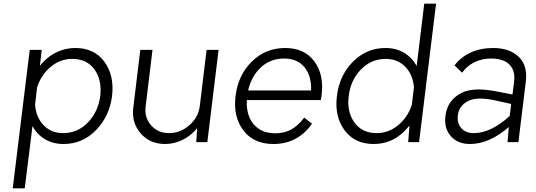

<svg xmlns="http://www.w3.org/2000/svg" viewBox="-20 -770 2906 1040"><path d="M388 -510Q491 -510 545.5 -435.5Q600 -361 587 -250Q573 -140 500 -65Q427 10 324 10Q267 10 223.5 -16Q180 -42 156 -87L114 250H49L141 -500H206L196 -413Q219 -443 248.5 -464.5Q278 -486 313.5 -498Q349 -510 388 -510ZM322 -49Q401 -49 456.5 -107Q512 -165 523 -250Q533 -336 492 -393.5Q451 -451 371 -451Q306 -451 254.5 -408Q203 -365 181 -297L170 -203Q175 -135 216 -92Q257 -49 322 -49Z M1099 -500H1164L1103 0H1043L1048 -76Q1016 -36 970 -13Q924 10 875 10Q792 10 742 -47.5Q692 -105 702 -187L740 -500H806L769 -194Q761 -134 798 -91.5Q835 -49 896 -49Q957 -49 1005.5 -91.5Q1054 -134 1062 -194Z M1722 -254Q1720 -237 1718 -228H1317Q1314 -175 1331 -134.5Q1348 -94 1383.5 -71Q1419 -48 1470 -48Q1519 -48 1556.5 -68Q1594 -88 1628 -133L1670 -100Q1593 10 1461 10Q1354 10 1298 -64Q1242 -138 1256 -250Q1269 -362 1343.5 -436Q1418 -510 1525 -510Q1628 -510 1682 -438.5Q1736 -367 1722 -254ZM1519 -453Q1445 -453 1393.5 -405.5Q1342 -358 1324 -280H1665Q1668 -358 1629.5 -405.5Q1591 -453 1519 -453Z M2278 -750H2342L2250 0H2191L2198 -90Q2120 10 2004 10Q1901 10 1846 -65Q1791 -140 1805 -250Q1818 -361 1891.5 -435.5Q1965 -510 2068 -510Q2125 -510 2168 -484.5Q2211 -459 2237 -413ZM2020 -49Q2085 -49 2137 -92Q2189 -135 2211 -203L2222 -297Q2217 -365 2175.5 -408Q2134 -451 2069 -451Q1991 -451 1935 -393.5Q1879 -336 1869 -250Q1858 -165 1899.5 -107Q1941 -49 2020 -49Z M2652 -510Q2739 -510 2789 -463Q2839 -416 2828 -327L2788 0H2729L2736 -82Q2630 10 2526 10Q2459 10 2421.5 -33Q2384 -76 2393 -143Q2397 -178 2413.5 -206.5Q2430 -235 2462.5 -257Q2495 -279 2543 -284Q2591 -289 2658 -277L2756 -258L2765 -330Q2770 -372 2754.5 -400Q2739 -428 2710 -440.5Q2681 -453 2641 -453Q2591 -453 2550 -433Q2509 -413 2483 -376L2442 -416Q2475 -460 2528.5 -485Q2582 -510 2652 -510ZM2547 -49Q2639 -49 2741 -142L2749 -207L2653 -228Q2561 -247 2513.5 -221.5Q2466 -196 2460 -146Q2455 -103 2478.5 -76Q2502 -49 2547 -49Z"/></svg>

Font: Orkney Light
Style: LightItalic
Weight: 300
Designer: Samuel Oakes and Alfredo Marco Pradil
Foundry: Alfredo Marco Pradil
Version: 1.0; ttfautohint (v1.5)